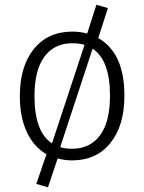

<svg xmlns="http://www.w3.org/2000/svg" viewBox="-20 -668 611 813"><path d="M285.2 -38.1Q361.3 -38.1 403.6 -95Q445.8 -151.9 445.8 -263.2Q445.8 -413.1 372.1 -461.9L234.9 -44.9Q256.3 -38.1 285.2 -38.1ZM126 -261.2Q126 -109.4 200.2 -61L337.9 -478Q315.9 -484.9 286.1 -484.9Q210 -484.9 168 -428Q126 -371.1 126 -261.2ZM506.8 -263.2Q506.8 -136.2 447.5 -62.5Q388.2 11.2 285.2 11.2Q254.4 11.2 224.1 2.9L183.1 125L133.8 110.8L176.8 -15.1Q122.6 -45.9 93.3 -109.4Q64 -172.9 64 -261.2Q64 -387.2 123.5 -460.7Q183.1 -534.2 286.1 -534.2Q319.3 -534.2 349.1 -525.9L388.2 -647.9L437 -633.8L396 -506.8Q506.8 -443.8 506.8 -263.2Z"/></svg>

Font: FiraSans-Light
Style: Regular
Weight: 300
Designer: Carrois Corporate & Edenspiekermann AG
Foundry: Carrois Corporate GbR & Edenspiekermann AG
Version: Version 3.106;PS 003.106;hotconv 1.0.70;makeotf.lib2.5.58329